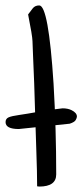

<svg xmlns="http://www.w3.org/2000/svg" viewBox="-82 -686 303 707"><path d="M21.5 -632.8Q30.3 -644.5 38.6 -655.3Q46.9 -666 62.5 -666Q96.7 -666 115.2 -377.9Q125 -210.9 125 -43.9Q125 1 62.5 1L54.7 0Q54.7 -50.8 51.8 -129.9Q48.8 -209 47.4 -267.6Q45.9 -326.2 43.9 -378.9Q42 -431.6 40 -473.1Q38.1 -514.6 37.6 -534.7Q37.1 -554.7 21.5 -632.8ZM-12.7 -210.9Q-61.5 -210.9 -61.5 -236.3Q-61.5 -249 -50.3 -253.9Q-39.1 -258.8 -11.2 -262.7Q16.6 -266.6 59.1 -274.4Q101.6 -282.2 148.4 -287.1Q168 -287.1 181.6 -280.3Q201.2 -270.5 201.2 -256.8Q201.2 -252 196.8 -244.1Q192.4 -236.3 174.8 -230.5Z"/></svg>

Font: Architects Daughter
Style: Regular
Weight: 400
Designer: Kimberly Geswein
Foundry: Kimberly Geswein
Version: Version 1.003 2010